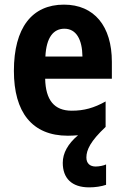

<svg xmlns="http://www.w3.org/2000/svg" viewBox="-20 -576 539 829"><path d="M353 104C353 71 371 33 436 -28V-138C386 -110 343 -98 290 -98C214 -98 177 -144 175 -236H463V-309C463 -463 387 -556 256 -556C118 -556 40 -456 40 -270C40 -92 118 10 273 10C288 10 303 9 317 8C273 45 251 85 251 127C251 193 289 233 365 233C391 233 418 229 438 222V134C428 139 408 143 393 143C369 143 353 130 353 104ZM258 -452C309 -452 335 -406 336 -332H176C180 -415 211 -452 258 -452Z"/></svg>

Font: Noto Sans Thai Looped Condensed
Style: Bold
Weight: 700
Width: 3
Designer: Sasikarn Vongin, Ben Mitchell
Foundry: The Fontpad Ltd
Version: Version 1.001